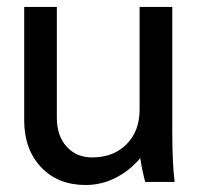

<svg xmlns="http://www.w3.org/2000/svg" viewBox="-20 -525 575 554"><path d="M483.9 0H398.9Q388.2 -42 384.8 -68.8Q355 -33.2 314.2 -12.2Q273.4 8.8 227.1 8.8Q147 8.8 98.4 -42.7Q49.8 -94.2 49.8 -178.2V-504.9H144V-185.1Q144 -133.3 172.1 -102.1Q200.2 -70.8 246.1 -70.8Q307.1 -70.8 345 -108.6Q382.8 -146.5 382.8 -209V-504.9H477.1V-145Q477.1 -53.2 483.9 0Z"/></svg>

Font: LT Superior Med
Style: Regular
Weight: 500
Designer: Daniel Lyons
Foundry: LyonsType
Version: Version 1.000